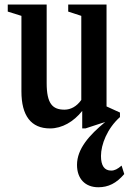

<svg xmlns="http://www.w3.org/2000/svg" viewBox="-20 -544 556 829"><path d="M196 10.5C248 10.5 298 -18.5 335 -65V10.5H349L434.5 -17.5C365.5 39.5 312.5 98.5 312.5 168C312.5 228 348 264.5 404.5 264.5C447.5 264.5 482.5 247.5 516.5 207.5L505 171C487.5 186 475 192.5 460 192.5C430.5 192.5 416 171 416 129.5C416 80.5 442.5 11 498 -38.5V-58L440 -84.5V-524.5H274.5V-494L331 -475.5V-112.5C311 -84 285 -70.5 258.5 -70.5C207 -70.5 181.5 -96 181.5 -185.5V-524.5H13.5V-494L72.5 -475.5V-149.5C72.5 -44.5 114 10.5 196 10.5Z"/></svg>

Font: Libre Caslon Condensed SemiBold
Style: Regular
Weight: 600
Designer: Pablo Impallari, Rodrigo Fuenzalida, Katja Schimmel, Ertekin Erdin
Foundry: Pablo Impallari, Rodrigo Fuenzalida
Version: Version 2.000;gftools[0.9.33]